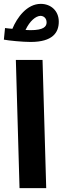

<svg xmlns="http://www.w3.org/2000/svg" viewBox="-20 -973 324 993"><path d="M138 -756C253 -756 284 -805 284 -861C284 -918 242 -953 191 -953C119 -953 68 -882 44 -824C29 -825 15 -827 6 -828L0 -768C25 -763 97 -756 138 -756ZM189 -891C206 -891 221 -879 221 -857C221 -836 206 -817 138 -817C130 -817 121 -818 112 -818C134 -865 165 -890 189 -891ZM81 0H219L200 -663H62Z"/></svg>

Font: Noto Sans Arabic UI Cn
Style: Bold
Weight: 700
Width: 3
Designer: Monotype Design Team, Nadine Chahine and Nizar Qandah
Foundry: Monotype Imaging Inc.
Version: Version 2.010